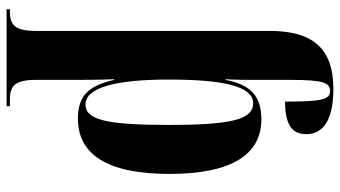

<svg xmlns="http://www.w3.org/2000/svg" viewBox="-245 -562 1034 584"><g transform="rotate(90 272.0 -270.0)"><path d="M8 227H303V217H283C241 217 223 201 223 138V40C223 -7 223 -53 221 -100H223C240 -27 267 10 341 10C447 10 509 -75 509 -268C509 -461 448 -548 343 -548C272 -548 237 -515 223 -439H221C223 -472 223 -504 223 -536V-638C223 -737 232 -757 257 -757C283 -757 289 -731 289 -620C370 -620 388 -649 388 -685C388 -722 365 -767 250 -767C122 -767 74 -698 74 -573V138C74 201 57 217 13 217H8ZM298 -13C248 -13 222 -99 222 -266C222 -431 242 -523 294 -523C343 -523 360 -459 360 -266C360 -76 344 -13 298 -13Z"/></g></svg>

Font: Noto Serif Display ExtraCondensed ExtraBold
Style: Regular
Weight: 800
Width: 2
Designer: Monotype Design Team
Foundry: Monotype Imaging Inc.
Version: Version 2.009